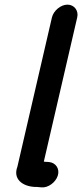

<svg xmlns="http://www.w3.org/2000/svg" viewBox="-20 -736 354 828"><path d="M204 -661 55 -17C35 36 77 67 128 70C135 70 141 70 148 71L158 72C188 75 220 50 229 22C239 -8 220 -34 193 -37L182 -38C178 -38 174 -38 169 -39L313 -661C320 -690 300 -716 271 -716C242 -716 211 -690 204 -661Z"/></svg>

Font: Electronic
Style: ExHvIt
Weight: 900
Version: Version 1.011